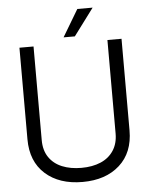

<svg xmlns="http://www.w3.org/2000/svg" viewBox="-58 -893 742 950"><g transform="rotate(-5 313.5 -418.5)"><path d="M60 -225V-680H130V-215Q130 -164 153.5 -129.5Q177 -95 218.5 -78Q260 -61 314 -61Q369 -61 410 -78.5Q451 -96 474 -131Q497 -166 497 -215V-680H567V-225Q567 -115 498 -53Q429 9 314 9Q198 9 129 -53Q60 -115 60 -225ZM362 -846H438L338 -712H282Z"/></g></svg>

Font: Teachers[wght]
Style: Regular
Weight: 400
Designer: Alfredo Marco Pradil & Chank Diesel
Version: Version 1.000;Glyphs 3.1.2 (3151)